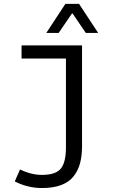

<svg xmlns="http://www.w3.org/2000/svg" viewBox="-20 -741 640 978"><path d="M215.8 -573.2 313 -721.2H382.8L480 -573.2H417L350.1 -671.9H346.2L278.8 -573.2ZM193.8 216.8Q121.1 216.8 55.2 183.1L82 122.1Q139.2 149.9 192.9 149.9Q263.7 149.9 289.8 117.9Q315.9 85.9 315.9 9.8V-442.9H89.8V-509.8H397.9V2.9Q397.9 52.2 387.9 89.8Q377.9 127.4 355.2 156.7Q332.5 186 292 201.4Q251.5 216.8 193.8 216.8Z"/></svg>

Font: Office Code Pro D
Style: Regular
Weight: 400
Designer: Nathan Rutzky & Paul D. Hunt
Foundry: Adobe Systems Incorporated
Version: Version 1.004;PS 001.004;hotconv 1.0.70;makeotf.lib2.5.58329